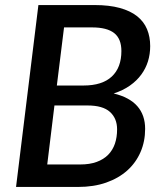

<svg xmlns="http://www.w3.org/2000/svg" viewBox="-20 -740 648 760"><path d="M43.5 0 132 -720H354.5Q412.5 -720 454.2 -708.5Q496 -697 522.8 -675.8Q549.5 -654.5 562 -624.5Q574.5 -594.5 574.5 -557.5Q574.5 -526 565.8 -497.5Q557 -469 539.2 -444.8Q521.5 -420.5 494.2 -401.2Q467 -382 430 -370Q492.5 -355 523.5 -319.8Q554.5 -284.5 554.5 -230Q554.5 -180 536.2 -138Q518 -96 483.8 -65.2Q449.5 -34.5 400.2 -17.2Q351 0 289 0ZM195.5 -322.5 167 -89H298Q335 -89 362.5 -99Q390 -109 408 -127.2Q426 -145.5 434.8 -171Q443.5 -196.5 443.5 -228Q443.5 -271.5 415.2 -297Q387 -322.5 326.5 -322.5ZM205 -401.5H310.5Q384.5 -401.5 422.5 -437Q460.5 -472.5 460.5 -538Q460.5 -586.5 432 -609Q403.5 -631.5 344.5 -631.5H233.5Z"/></svg>

Font: Lato Semibold
Style: Italic
Weight: 600
Italic angle: -7°
Designer: Lukasz Dziedzic
Foundry: tyPoland Lukasz Dziedzic
Version: Version 2.006; 2014-01-15